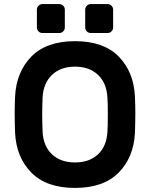

<svg xmlns="http://www.w3.org/2000/svg" viewBox="-20 -912 736 942"><path d="M52 0ZM642 -439Q644 -393 644 -359Q644 -314 642 -260Q636 -140 562 -65Q488 10 348 10Q208 10 134 -65Q60 -140 54 -260Q52 -314 52 -359Q52 -393 54 -439Q60 -559 134 -634.5Q208 -710 348 -710Q488 -710 562 -635Q636 -560 642 -439ZM189 -434Q187 -384 187 -350Q187 -315 189 -265Q193 -194 235.5 -154.5Q278 -115 348 -115Q418 -115 460.5 -154.5Q503 -194 507 -265Q509 -290 509 -350Q509 -409 507 -434Q503 -505 460.5 -545Q418 -585 348 -585Q278 -585 235.5 -545Q193 -505 189 -434ZM298 -865V-777Q298 -766 290 -758Q282 -750 271 -750H188Q177 -750 169 -758Q161 -766 161 -777V-865Q161 -876 169 -884Q177 -892 188 -892H271Q282 -892 290 -884Q298 -876 298 -865ZM535 -865V-777Q535 -766 527 -758Q519 -750 508 -750H425Q414 -750 406 -758Q398 -766 398 -777V-865Q398 -876 406 -884Q414 -892 425 -892H508Q519 -892 527 -884Q535 -876 535 -865Z"/></svg>

Font: Hezaedrus Medium
Style: Regular
Weight: 500
Designer: Hubert & Fischer
Foundry: Hubert & Fischer
Version: Version 1.10;September 3, 2019;FontCreator 11.5.0.2425 64-bi